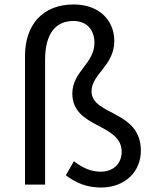

<svg xmlns="http://www.w3.org/2000/svg" viewBox="-20 -827 682 860"><path d="M432 13C541 13 611 -59 611 -152C611 -334 390 -309 390 -418C390 -496 492 -532 492 -644C492 -733 427 -807 310 -807C171 -807 92 -716 92 -576V0H182V-559C182 -676 229 -733 309 -733C370 -733 403 -692 403 -635C403 -542 304 -507 304 -408C304 -251 525 -276 525 -147C525 -100 494 -58 430 -58C390 -58 350 -74 311 -105L275 -42C320 -7 371 13 432 13Z"/></svg>

Font: Spoqa Han Sans Neo
Style: Regular
Weight: 400
Designer: [Spoqa Han Sans Neo] Dong-huui Kim ___ Younghwa Kang ___ Yujin Lee ___ [Noto Sans] Ryoko NISHIZUKA ____ (kana & ideograp
Foundry: Spoqa (http://www.spoqa-han-sans.com)
Version: Version 1.100;hotconv 1.0.109;makeotfexe 2.5.65596